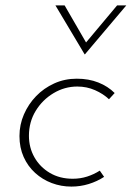

<svg xmlns="http://www.w3.org/2000/svg" viewBox="-20 -682 487 710"><path d="M365 -28Q339 -11 308 -1.5Q277 8 244 8Q206 8 171.5 -5Q137 -18 110 -42.5Q83 -67 67.5 -101.5Q52 -136 52 -179Q52 -221 68.5 -259Q85 -297 113.5 -326.5Q142 -356 180.5 -373.5Q219 -391 264 -391Q308 -391 343.5 -377Q379 -363 404 -338L383 -315Q362 -335 331.5 -348.5Q301 -362 266 -362Q219 -362 178 -337.5Q137 -313 112 -272Q87 -231 87 -180Q87 -136 107.5 -100Q128 -64 164.5 -42.5Q201 -21 249 -21Q277 -21 302 -29Q327 -37 349 -51ZM219 -662 304 -515 289 -514 413 -662H447L294 -481H293L185 -662Z"/></svg>

Font: Josefin Sans Thin ExtraLight
Style: Italic
Weight: 250
Italic angle: -7°
Version: Version 2.000